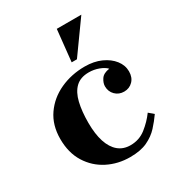

<svg xmlns="http://www.w3.org/2000/svg" viewBox="-175 -829 872 948"><g transform="rotate(-30 261.0 -355.0)"><path d="M290 10Q221 10 163 -19.5Q105 -49 70 -105Q35 -161 35 -240Q35 -319 74 -375Q113 -431 177.5 -460.5Q242 -490 318 -490Q370 -490 410 -472Q450 -454 473 -424.5Q496 -395 496 -360Q496 -326 476 -305.5Q456 -285 426 -285Q396 -285 376 -305Q356 -325 356 -355Q356 -374 369.5 -394.5Q383 -415 418 -420Q404 -435 377 -445Q350 -455 321 -455Q273 -455 245.5 -428.5Q218 -402 206.5 -353.5Q195 -305 195 -240Q195 -176 209.5 -131.5Q224 -87 252 -63.5Q280 -40 321 -40Q371 -40 409 -70Q447 -100 474 -137L501 -114Q480 -84 454 -55.5Q428 -27 389 -8.5Q350 10 290 10ZM273 -540 292 -720H432L303 -540Z"/></g></svg>

Font: Brygada 1918
Style: Regular
Weight: 400
Designer: Mateusz Machalski | Borys Kosmynka | Przemek Hoffer
Foundry: NIEPODLEGLA 2018
Version: Version 3.006